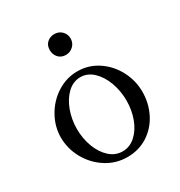

<svg xmlns="http://www.w3.org/2000/svg" viewBox="-152 -724 790 842"><g transform="rotate(-30 243.0 -303.0)"><path d="M41 -209Q41 -263.7 69.1 -313.7Q97.2 -363.8 145 -394.3Q192.9 -424.8 248 -424.8Q304.7 -424.8 351.3 -393.8Q397.9 -362.8 424.6 -312Q451.2 -261.2 451.2 -205.1Q451.2 -147 426.3 -97.4Q401.4 -47.9 356 -18.3Q310.5 11.2 252 11.2Q193.8 11.2 145.3 -20Q96.7 -51.3 68.8 -102.1Q41 -152.8 41 -209ZM371.6 -206.1Q371.6 -254.4 355.7 -298.1Q339.8 -341.8 311.3 -368.9Q282.7 -396 247.1 -396Q210.4 -396 181.6 -368.9Q152.8 -341.8 136.7 -298.1Q120.6 -254.4 120.6 -206.1Q120.6 -157.7 136.7 -115Q152.8 -72.3 181.4 -46.6Q210 -21 246.1 -21Q282.7 -21 311.5 -47.1Q340.3 -73.2 356 -115.7Q371.6 -158.2 371.6 -206.1ZM190.4 -564.9Q190.4 -589.4 205.6 -603Q220.7 -616.7 242.2 -616.7Q265.6 -616.7 280.5 -601.3Q295.4 -585.9 295.4 -564.9Q295.4 -541.5 279.3 -526.6Q263.2 -511.7 242.2 -511.7Q218.3 -511.7 204.3 -527.6Q190.4 -543.5 190.4 -564.9Z"/></g></svg>

Font: JuniusX
Style: Regular
Weight: 400
Designer: Peter S. Baker
Foundry: Briery Creek Software
Version: Version 1.004